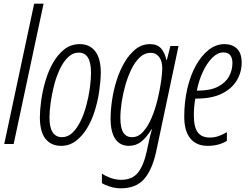

<svg xmlns="http://www.w3.org/2000/svg" viewBox="-20 -780 1346 1040"><path d="M3 0 165 -760H216L54 0Z M311 10Q257 10 226.5 -28Q196 -66 196 -145Q196 -183 203 -234.5Q210 -286 225.5 -339.5Q241 -393 266.5 -438.5Q292 -484 328 -512.5Q364 -541 413 -541Q466 -541 496 -502Q526 -463 526 -385Q525 -337 517 -283Q509 -229 492.5 -177Q476 -125 450 -83Q424 -41 389.5 -15.5Q355 10 311 10ZM316 -37Q347 -37 372 -60.5Q397 -84 416 -123Q435 -162 447.5 -208.5Q460 -255 466.5 -301.5Q473 -348 473 -386Q473 -495 407 -495Q374 -495 348 -469.5Q322 -444 303 -403Q284 -362 272 -314Q260 -266 254 -221Q248 -176 248 -144Q248 -37 316 -37Z M635 240Q604 240 576 231Q548 222 532 212V160Q548 172 577 183Q606 194 636 194Q696 194 727 155.5Q758 117 775 39L786 -12Q788 -22 792.5 -41Q797 -60 803 -80H801Q775 -37 746 -13.5Q717 10 678 10Q630 10 604.5 -27.5Q579 -65 579 -137Q579 -183 587 -237.5Q595 -292 612 -345.5Q629 -399 655 -443Q681 -487 715 -514Q749 -541 793 -541Q832 -541 852.5 -517.5Q873 -494 881 -456H884L903 -531H947L826 41Q804 141 760 190.5Q716 240 635 240ZM694 -37Q728 -36 755 -66Q782 -96 801.5 -142.5Q821 -189 833.5 -241Q846 -293 852.5 -338.5Q859 -384 859 -410Q859 -449 842 -471.5Q825 -494 796 -494Q764 -494 738 -470Q712 -446 692.5 -406.5Q673 -367 659.5 -320Q646 -273 639 -226.5Q632 -180 632 -142Q632 -87 648 -62Q664 -37 694 -37Z M1104 10Q1044 10 1011 -30Q978 -70 978 -148Q978 -228 994.5 -299.5Q1011 -371 1041 -425Q1071 -479 1110.5 -510Q1150 -541 1196 -541Q1238 -541 1263.5 -516.5Q1289 -492 1289 -441Q1289 -388 1262 -343.5Q1235 -299 1181 -272.5Q1127 -246 1045 -246H1038Q1030 -203 1030 -155Q1030 -92 1051 -63.5Q1072 -35 1116 -35Q1141 -35 1163 -42.5Q1185 -50 1209 -64V-17Q1188 -4 1162 3Q1136 10 1104 10ZM1050 -289Q1118 -289 1159.5 -310Q1201 -331 1220 -365Q1239 -399 1239 -439Q1239 -466 1227 -481Q1215 -496 1190 -496Q1159 -496 1131 -468.5Q1103 -441 1080.5 -394.5Q1058 -348 1046 -289Z"/></svg>

Font: Noto Sans ExtraCondensed Light
Style: Italic
Weight: 300
Width: 2
Italic angle: -12°
Designer: Monotype Design Team
Foundry: Monotype Imaging Inc.
Version: Version 2.013; ttfautohint (v1.8.4.7-5d5b)